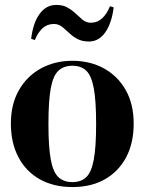

<svg xmlns="http://www.w3.org/2000/svg" viewBox="-20 -742 585 777"><path d="M273 15Q197 15 141 -16.5Q85 -48 54.5 -106Q24 -164 24 -242Q24 -320 56.5 -377Q89 -434 145.5 -465Q202 -496 273 -496Q344 -496 400 -465.5Q456 -435 488.5 -378Q521 -321 521 -242Q521 -163 490.5 -105.5Q460 -48 404.5 -16.5Q349 15 273 15ZM273 -5Q308 -5 329 -25Q350 -45 359.5 -96Q369 -147 369 -240Q369 -334 359.5 -385Q350 -436 329 -456Q308 -476 273 -476Q238 -476 216.5 -456Q195 -436 185.5 -385Q176 -334 176 -240Q176 -147 185.5 -96Q195 -45 216.5 -25Q238 -5 273 -5ZM106 -585Q114 -650 140.5 -686Q167 -722 207 -722Q233 -722 249.5 -713.5Q266 -705 281 -692Q297 -677 312.5 -663.5Q328 -650 347 -650Q374 -650 393.5 -668Q413 -686 425 -717L440 -712Q432 -648 406 -611Q380 -574 340 -574Q315 -574 297 -582.5Q279 -591 265 -604Q250 -618 234 -631.5Q218 -645 198 -645Q171 -645 152 -627.5Q133 -610 121 -580Z"/></svg>

Font: DeepMind Serif Display
Style: Regular
Weight: 400
Designer: Frank Grießhammer / Modifications: Colophon Foundry
Foundry: Colophon Foundry
Version: Version 5.003; ttfautohint (v1.8.2)